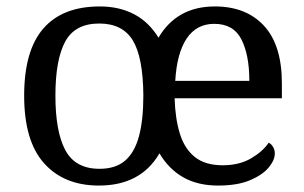

<svg xmlns="http://www.w3.org/2000/svg" viewBox="-20 -566 945 596"><path d="M287 10Q179 10 117 -59Q55 -128 55 -269Q55 -409 114.5 -477.5Q174 -546 290 -546Q350 -546 396 -522Q442 -498 472 -449Q529 -546 647 -546Q744 -546 799.5 -486Q855 -426 855 -307V-261H522Q524 -197 538.5 -150.5Q553 -104 585 -78.5Q617 -53 671 -53Q723 -53 759.5 -74.5Q796 -96 814 -123Q821 -120 827 -111Q833 -102 833 -89Q833 -69 814 -46Q795 -23 756 -6.5Q717 10 657 10Q594 10 549 -15.5Q504 -41 475 -90Q417 10 287 10ZM289 -42Q339 -42 368.5 -67.5Q398 -93 411.5 -143.5Q425 -194 425 -270Q424 -389 392 -441Q360 -493 288 -493Q213 -493 182.5 -437Q152 -381 152 -269Q152 -157 183 -99.5Q214 -42 289 -42ZM754 -315Q754 -395 729.5 -443.5Q705 -492 645 -492Q590 -492 559.5 -446.5Q529 -401 524 -315Z"/></svg>

Font: Noto Rashi Hebrew
Style: Regular
Weight: 400
Version: Version 1.006